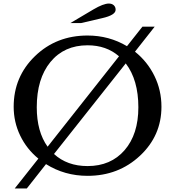

<svg xmlns="http://www.w3.org/2000/svg" viewBox="-20 -980 983 1081"><path d="M473 -780Q594 -780 695 -720L782 -830H851L740 -689Q810 -633 849.5 -552.5Q889 -472 889 -379Q889 -216 768 -103Q647 10 473 10Q344 10 239 -56L131 81H63L196 -87Q130 -141 93.5 -217Q57 -293 57 -379Q57 -548 177 -664Q297 -780 473 -780ZM473 -45Q604 -45 681.5 -134.5Q759 -224 759 -376Q759 -530 688 -623L284 -113Q358 -45 473 -45ZM187 -376Q187 -239 248 -154L650 -663Q579 -725 473 -725Q341 -725 264 -631Q187 -537 187 -376ZM436 -850H376L506 -927Q562 -960 593 -960Q610 -960 620.5 -950.5Q631 -941 631 -925Q631 -895 556 -878Z"/></svg>

Font: Libre Baskerville
Style: Regular
Weight: 400
Designer: Pablo Impallari, Rodrigo Fuenzalida
Foundry: Pablo Impallari, Rodrigo Fuenzalida
Version: Version 1.000